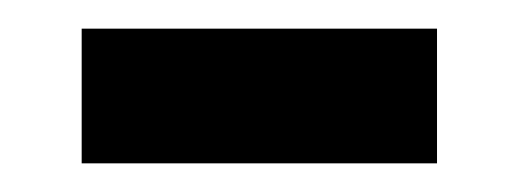

<svg xmlns="http://www.w3.org/2000/svg" viewBox="-20 -335 362 134"><path d="M37 -221H285V-315H37Z"/></svg>

Font: Noto Sans Malayalam Medium
Style: Regular
Weight: 500
Designer: Jelle Bosma - Monotype Design Team
Foundry: Monotype Imaging Inc.
Version: Version 2.104